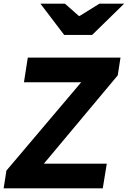

<svg xmlns="http://www.w3.org/2000/svg" viewBox="-26 -1030 699 1050"><path d="M9 -97 418 -580H105L126 -715H633L618 -618L214 -135H558L536 0H-6ZM195 -1010H329L405 -943H410L518 -1010H653L478 -839H325Z"/></svg>

Font: Nebula Sans Bold
Style: Regular
Weight: 700
Italic angle: -9°
Designer: Paul D. Hunt for Adobe (as Source Sans)
Foundry: Nebula Entertainment & Broadcasting LLC
Version: Version 1.010